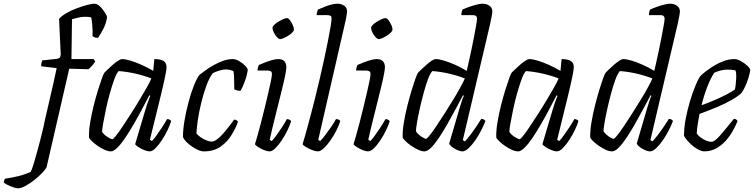

<svg xmlns="http://www.w3.org/2000/svg" viewBox="-173 -820 4084 1040"><path d="M-75 200Q-82 200 -93 197Q-104 194 -116 189Q-128 184 -138 178.5Q-148 173 -153 168Q-151 161 -149.5 155.5Q-148 150 -146 148Q-110 143 -73.5 134Q-37 125 -7 111Q-1 101 6 78Q13 55 22 24Q31 -7 40 -42Q49 -77 57 -109.5Q65 -142 70 -169Q85 -235 101.5 -305Q118 -375 134 -451L50 -461Q50 -472 52 -480.5Q54 -489 56 -493L134 -501Q145 -503 149.5 -507Q154 -511 156 -524L147 -718Q162 -735 188.5 -750Q215 -765 245 -776Q275 -787 300.5 -793.5Q326 -800 338 -800Q354 -800 369 -785Q384 -770 395 -752.5Q406 -735 407 -726Q401 -691 387 -664Q373 -637 358 -615Q346 -615 339 -618Q332 -621 328 -625Q329 -637 328.5 -655.5Q328 -674 326 -693.5Q324 -713 321 -726Q313 -728 304.5 -728.5Q296 -729 288 -729Q269 -729 252.5 -725Q236 -721 217 -716L214 -500H334L343 -487Q337 -477 326.5 -465Q316 -453 306 -445L202 -448L79 87Q73 98 55 117Q37 136 13 155Q-11 174 -35 187Q-59 200 -75 200Z M428 0Q412 0 392.5 -9Q373 -18 354.5 -31Q336 -44 323.5 -56.5Q311 -69 309 -75Q308 -112 315.5 -157Q323 -202 334.5 -248Q346 -294 358 -332.5Q370 -371 379.5 -397Q389 -423 393 -427Q399 -433 411.5 -445Q424 -457 439 -470Q454 -483 467.5 -491.5Q481 -500 488 -500Q505 -500 533.5 -491.5Q562 -483 594.5 -468.5Q627 -454 657 -436L663 -500Q697 -500 713 -489.5Q729 -479 729 -456Q729 -439 717 -384.5Q705 -330 684.5 -247.5Q664 -165 639 -63L650 -56Q659 -65 674 -85.5Q689 -106 705 -130.5Q721 -155 732 -175Q740 -175 746.5 -171.5Q753 -168 754 -164Q748 -143 734.5 -115Q721 -87 704 -61Q687 -35 669.5 -17.5Q652 0 637 0Q626 0 608.5 -7Q591 -14 576.5 -23.5Q562 -33 559 -39L611 -214Q617 -235 623 -253Q629 -271 634 -284Q639 -297 641 -301L636 -304Q618 -270 596.5 -229Q575 -188 551.5 -147.5Q528 -107 505.5 -73.5Q483 -40 462.5 -20Q442 0 428 0ZM436 -66Q440 -66 455 -84.5Q470 -103 490.5 -134Q511 -165 535 -202Q559 -239 581 -276Q603 -313 621 -344.5Q639 -376 647 -395Q606 -411 559.5 -421.5Q513 -432 470 -435Q458 -423 446 -390Q434 -357 422 -314.5Q410 -272 401 -229Q392 -186 386 -152.5Q380 -119 380 -106Q389 -91 408.5 -78.5Q428 -66 436 -66Z M932 0Q918 0 901.5 -7Q885 -14 868 -25.5Q851 -37 837.5 -50.5Q824 -64 818 -77Q818 -118 826.5 -167.5Q835 -217 848 -266Q861 -315 876.5 -354.5Q892 -394 907 -414Q920 -424 939.5 -438.5Q959 -453 984 -467Q1009 -481 1035.5 -490.5Q1062 -500 1088 -500Q1103 -500 1121.5 -489.5Q1140 -479 1154 -465Q1168 -451 1169 -442Q1165 -411 1153 -379Q1141 -347 1130 -328Q1119 -328 1110.5 -330.5Q1102 -333 1096 -336Q1096 -348 1095.5 -368Q1095 -388 1094.5 -407Q1094 -426 1091 -435Q1080 -440 1069.5 -442Q1059 -444 1052 -444Q1036 -444 1016 -438Q996 -432 980 -424Q960 -398 944.5 -355Q929 -312 917 -263Q905 -214 898.5 -169Q892 -124 891 -97Q901 -85 916 -75Q931 -65 947 -59Q963 -53 973 -53Q986 -53 1002.5 -65Q1019 -77 1035.5 -96Q1052 -115 1068 -135.5Q1084 -156 1095 -172Q1103 -172 1108.5 -168.5Q1114 -165 1116 -160Q1104 -126 1081 -88.5Q1058 -51 1021.5 -25.5Q985 0 932 0Z M1287 0Q1275 0 1257.5 -7Q1240 -14 1225.5 -23.5Q1211 -33 1208 -39Q1213 -54 1221.5 -84.5Q1230 -115 1240.5 -154.5Q1251 -194 1261 -236Q1271 -278 1280 -316Q1289 -354 1294.5 -381.5Q1300 -409 1300 -419Q1300 -430 1293.5 -434Q1287 -438 1275 -438H1222Q1222 -446 1224.5 -455Q1227 -464 1229 -468Q1245 -475 1264.5 -482.5Q1284 -490 1302.5 -495Q1321 -500 1334 -500Q1356 -500 1367 -488.5Q1378 -477 1378 -456Q1378 -446 1373.5 -421Q1369 -396 1360 -359Q1351 -322 1339.5 -275.5Q1328 -229 1314.5 -175.5Q1301 -122 1288 -63L1299 -56Q1309 -66 1324 -86.5Q1339 -107 1355 -131.5Q1371 -156 1381 -175Q1389 -175 1395 -171.5Q1401 -168 1404 -164Q1398 -143 1384.5 -115Q1371 -87 1353.5 -60.5Q1336 -34 1318.5 -17Q1301 0 1287 0ZM1344 -608Q1337 -608 1327 -619Q1317 -630 1310 -644.5Q1303 -659 1303 -669Q1303 -676 1312.5 -685.5Q1322 -695 1335.5 -703Q1349 -711 1361.5 -716.5Q1374 -722 1381 -722Q1389 -722 1397.5 -710.5Q1406 -699 1412.5 -685Q1419 -671 1419 -660Q1419 -653 1410.5 -644Q1402 -635 1389 -627Q1376 -619 1363.5 -613.5Q1351 -608 1344 -608Z M1549 0Q1537 0 1518.5 -7Q1500 -14 1484.5 -23.5Q1469 -33 1466 -39Q1471 -55 1478 -79.5Q1485 -104 1494 -137Q1503 -170 1513 -208Q1523 -246 1533 -286Q1546 -338 1559 -393.5Q1572 -449 1583.5 -502.5Q1595 -556 1604 -601Q1613 -646 1618 -677.5Q1623 -709 1623 -721Q1623 -731 1617 -734.5Q1611 -738 1601 -738H1542Q1542 -744 1544.5 -754Q1547 -764 1549 -768Q1567 -776 1586 -783.5Q1605 -791 1623 -795.5Q1641 -800 1655 -800Q1675 -800 1691 -789.5Q1707 -779 1707 -757Q1707 -754 1704 -734.5Q1701 -715 1695 -691L1551 -63L1561 -56Q1571 -65 1587 -86Q1603 -107 1620 -131.5Q1637 -156 1647 -175Q1655 -175 1661.5 -172Q1668 -169 1670 -164Q1664 -143 1650 -115Q1636 -87 1618 -61Q1600 -35 1581.5 -17.5Q1563 0 1549 0Z M1821 0Q1809 0 1791.5 -7Q1774 -14 1759.5 -23.5Q1745 -33 1742 -39Q1747 -54 1755.5 -84.5Q1764 -115 1774.5 -154.5Q1785 -194 1795 -236Q1805 -278 1814 -316Q1823 -354 1828.5 -381.5Q1834 -409 1834 -419Q1834 -430 1827.5 -434Q1821 -438 1809 -438H1756Q1756 -446 1758.5 -455Q1761 -464 1763 -468Q1779 -475 1798.5 -482.5Q1818 -490 1836.5 -495Q1855 -500 1868 -500Q1890 -500 1901 -488.5Q1912 -477 1912 -456Q1912 -446 1907.5 -421Q1903 -396 1894 -359Q1885 -322 1873.5 -275.5Q1862 -229 1848.5 -175.5Q1835 -122 1822 -63L1833 -56Q1843 -66 1858 -86.5Q1873 -107 1889 -131.5Q1905 -156 1915 -175Q1923 -175 1929 -171.5Q1935 -168 1938 -164Q1932 -143 1918.5 -115Q1905 -87 1887.5 -60.5Q1870 -34 1852.5 -17Q1835 0 1821 0ZM1878 -608Q1871 -608 1861 -619Q1851 -630 1844 -644.5Q1837 -659 1837 -669Q1837 -676 1846.5 -685.5Q1856 -695 1869.5 -703Q1883 -711 1895.5 -716.5Q1908 -722 1915 -722Q1923 -722 1931.5 -710.5Q1940 -699 1946.5 -685Q1953 -671 1953 -660Q1953 -653 1944.5 -644Q1936 -635 1923 -627Q1910 -619 1897.5 -613.5Q1885 -608 1878 -608Z M2126 0Q2111 0 2091.5 -9Q2072 -18 2053.5 -31Q2035 -44 2022.5 -56.5Q2010 -69 2008 -75Q2007 -111 2014.5 -156Q2022 -201 2033.5 -247Q2045 -293 2057 -332Q2069 -371 2078.5 -397Q2088 -423 2092 -427Q2098 -433 2110.5 -445Q2123 -457 2138 -470Q2153 -483 2166 -491.5Q2179 -500 2187 -500Q2204 -500 2232.5 -491.5Q2261 -483 2293.5 -468.5Q2326 -454 2355 -436Q2358 -448 2364.5 -477Q2371 -506 2379 -543Q2387 -580 2394 -617Q2401 -654 2406 -682Q2411 -710 2411 -719Q2411 -728 2405.5 -733Q2400 -738 2389 -738H2326Q2326 -746 2328 -755Q2330 -764 2332 -768Q2349 -776 2369 -783Q2389 -790 2409 -795Q2429 -800 2442 -800Q2462 -800 2478 -789Q2494 -778 2494 -757Q2494 -754 2491 -735.5Q2488 -717 2482 -691L2334 -61L2345 -54Q2356 -65 2372.5 -86.5Q2389 -108 2406 -133Q2423 -158 2434 -176Q2443 -176 2449 -172Q2455 -168 2456 -164Q2448 -143 2434 -115Q2420 -87 2402 -61Q2384 -35 2365.5 -17.5Q2347 0 2332 0Q2323 0 2311 -4.5Q2299 -9 2288 -15.5Q2277 -22 2269.5 -29.5Q2262 -37 2260 -42L2316 -233Q2323 -256 2329.5 -276Q2336 -296 2340 -301L2335 -304Q2317 -270 2295 -229Q2273 -188 2250 -147.5Q2227 -107 2204.5 -73.5Q2182 -40 2162 -20Q2142 0 2126 0ZM2135 -68Q2139 -68 2154 -86.5Q2169 -105 2190 -136Q2211 -167 2234 -203.5Q2257 -240 2280 -277Q2303 -314 2320 -345.5Q2337 -377 2345 -395Q2304 -411 2258 -421.5Q2212 -432 2169 -435Q2157 -423 2145 -390.5Q2133 -358 2121.5 -315.5Q2110 -273 2100.5 -230.5Q2091 -188 2085.5 -155Q2080 -122 2080 -109Q2085 -100 2096 -90.5Q2107 -81 2118.5 -74.5Q2130 -68 2135 -68Z M2634 0Q2618 0 2598.5 -9Q2579 -18 2560.5 -31Q2542 -44 2529.5 -56.5Q2517 -69 2515 -75Q2514 -112 2521.5 -157Q2529 -202 2540.5 -248Q2552 -294 2564 -332.5Q2576 -371 2585.5 -397Q2595 -423 2599 -427Q2605 -433 2617.5 -445Q2630 -457 2645 -470Q2660 -483 2673.5 -491.5Q2687 -500 2694 -500Q2711 -500 2739.5 -491.5Q2768 -483 2800.5 -468.5Q2833 -454 2863 -436L2869 -500Q2903 -500 2919 -489.5Q2935 -479 2935 -456Q2935 -439 2923 -384.5Q2911 -330 2890.5 -247.5Q2870 -165 2845 -63L2856 -56Q2865 -65 2880 -85.5Q2895 -106 2911 -130.5Q2927 -155 2938 -175Q2946 -175 2952.5 -171.5Q2959 -168 2960 -164Q2954 -143 2940.5 -115Q2927 -87 2910 -61Q2893 -35 2875.5 -17.5Q2858 0 2843 0Q2832 0 2814.5 -7Q2797 -14 2782.5 -23.5Q2768 -33 2765 -39L2817 -214Q2823 -235 2829 -253Q2835 -271 2840 -284Q2845 -297 2847 -301L2842 -304Q2824 -270 2802.5 -229Q2781 -188 2757.5 -147.5Q2734 -107 2711.5 -73.5Q2689 -40 2668.5 -20Q2648 0 2634 0ZM2642 -66Q2646 -66 2661 -84.5Q2676 -103 2696.5 -134Q2717 -165 2741 -202Q2765 -239 2787 -276Q2809 -313 2827 -344.5Q2845 -376 2853 -395Q2812 -411 2765.5 -421.5Q2719 -432 2676 -435Q2664 -423 2652 -390Q2640 -357 2628 -314.5Q2616 -272 2607 -229Q2598 -186 2592 -152.5Q2586 -119 2586 -106Q2595 -91 2614.5 -78.5Q2634 -66 2642 -66Z M3142 0Q3127 0 3107.5 -9Q3088 -18 3069.5 -31Q3051 -44 3038.5 -56.5Q3026 -69 3024 -75Q3023 -111 3030.5 -156Q3038 -201 3049.5 -247Q3061 -293 3073 -332Q3085 -371 3094.5 -397Q3104 -423 3108 -427Q3114 -433 3126.5 -445Q3139 -457 3154 -470Q3169 -483 3182 -491.5Q3195 -500 3203 -500Q3220 -500 3248.5 -491.5Q3277 -483 3309.5 -468.5Q3342 -454 3371 -436Q3374 -448 3380.5 -477Q3387 -506 3395 -543Q3403 -580 3410 -617Q3417 -654 3422 -682Q3427 -710 3427 -719Q3427 -728 3421.5 -733Q3416 -738 3405 -738H3342Q3342 -746 3344 -755Q3346 -764 3348 -768Q3365 -776 3385 -783Q3405 -790 3425 -795Q3445 -800 3458 -800Q3478 -800 3494 -789Q3510 -778 3510 -757Q3510 -754 3507 -735.5Q3504 -717 3498 -691L3350 -61L3361 -54Q3372 -65 3388.5 -86.5Q3405 -108 3422 -133Q3439 -158 3450 -176Q3459 -176 3465 -172Q3471 -168 3472 -164Q3464 -143 3450 -115Q3436 -87 3418 -61Q3400 -35 3381.5 -17.5Q3363 0 3348 0Q3339 0 3327 -4.5Q3315 -9 3304 -15.5Q3293 -22 3285.5 -29.5Q3278 -37 3276 -42L3332 -233Q3339 -256 3345.5 -276Q3352 -296 3356 -301L3351 -304Q3333 -270 3311 -229Q3289 -188 3266 -147.5Q3243 -107 3220.5 -73.5Q3198 -40 3178 -20Q3158 0 3142 0ZM3151 -68Q3155 -68 3170 -86.5Q3185 -105 3206 -136Q3227 -167 3250 -203.5Q3273 -240 3296 -277Q3319 -314 3336 -345.5Q3353 -377 3361 -395Q3320 -411 3274 -421.5Q3228 -432 3185 -435Q3173 -423 3161 -390.5Q3149 -358 3137.5 -315.5Q3126 -273 3116.5 -230.5Q3107 -188 3101.5 -155Q3096 -122 3096 -109Q3101 -100 3112 -90.5Q3123 -81 3134.5 -74.5Q3146 -68 3151 -68Z M3640 0Q3630 0 3615 -7Q3600 -14 3584.5 -26Q3569 -38 3555 -53Q3541 -68 3532 -84Q3532 -129 3541.5 -178Q3551 -227 3564.5 -272Q3578 -317 3592.5 -352.5Q3607 -388 3618 -405Q3627 -415 3647 -431Q3667 -447 3693 -463Q3719 -479 3748 -489.5Q3777 -500 3806 -500Q3820 -500 3840 -489Q3860 -478 3875 -464Q3890 -450 3891 -441Q3888 -420 3880.5 -396Q3873 -372 3863 -351Q3853 -330 3844 -317Q3826 -299 3790 -278.5Q3754 -258 3708.5 -239Q3663 -220 3616 -203Q3610 -172 3606 -145Q3602 -118 3601 -97Q3607 -87 3620.5 -76.5Q3634 -66 3650.5 -59Q3667 -52 3681 -52Q3690 -52 3701 -60.5Q3712 -69 3726.5 -85Q3741 -101 3759.5 -124Q3778 -147 3802 -176Q3810 -176 3815 -172.5Q3820 -169 3822 -164Q3812 -139 3796 -110.5Q3780 -82 3757.5 -57Q3735 -32 3706 -16Q3677 0 3640 0ZM3627 -250Q3659 -261 3693.5 -276Q3728 -291 3759 -306.5Q3790 -322 3808 -336Q3810 -345 3811.5 -356Q3813 -367 3813 -374Q3815 -392 3815 -409.5Q3815 -427 3811 -439Q3800 -441 3789.5 -442Q3779 -443 3771 -443Q3748 -443 3729.5 -438Q3711 -433 3696 -426Q3677 -398 3658.5 -350.5Q3640 -303 3627 -250Z"/></svg>

Font: Texturina Medium 12pt ExtraLight
Style: Italic
Weight: 250
Italic angle: -11°
Version: Version 1.002